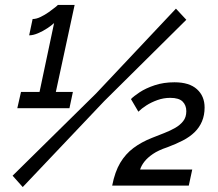

<svg xmlns="http://www.w3.org/2000/svg" viewBox="-20 -751 884 777"><path d="M434 0Q445 -56 466.5 -92Q488 -128 520 -152Q552 -176 595 -193Q620 -203 644.5 -212.5Q669 -222 689 -233.5Q709 -245 721.5 -261Q734 -277 734 -301Q734 -325 719 -340Q704 -355 669 -355Q642 -355 617 -346Q592 -337 572.5 -324.5Q553 -312 540 -299L510 -350Q520 -361 545 -377.5Q570 -394 606 -406Q642 -418 686 -418Q746 -418 777 -390Q808 -362 808 -316Q808 -285 797.5 -260Q787 -235 767.5 -216Q748 -197 720 -182.5Q692 -168 657 -155Q621 -143 599 -128Q577 -113 564.5 -97Q552 -81 547 -65H758L744 0ZM275 -379 261 -313H50L65 -379H140L199 -658Q190 -649 172 -637Q154 -625 134 -616.5Q114 -608 98 -608L112 -674Q127 -674 144.5 -682.5Q162 -691 177.5 -702Q193 -713 203.5 -721.5Q214 -730 214 -731H282L206 -379ZM31 -40 369 -373 692 -716 734 -671 402 -342 72 6Z"/></svg>

Font: Raleway Thin SemiBold
Style: Italic
Weight: 600
Italic angle: -12°
Version: Version 4.026